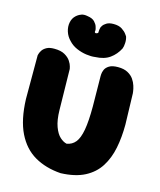

<svg xmlns="http://www.w3.org/2000/svg" viewBox="-128 -968 883 1062"><g transform="rotate(15 314.0 -437.0)"><path d="M321 3Q235 -3 171 -40Q107 -77 70.5 -151.5Q34 -226 30 -344V-594Q30 -594 32.5 -603Q35 -612 42.5 -623.5Q50 -635 66 -644Q82 -653 110 -653Q148 -653 170.5 -640Q193 -627 204 -610Q215 -593 218 -580Q221 -567 221 -567L225 -333Q226 -275 239.5 -238.5Q253 -202 272.5 -184.5Q292 -167 311 -163Q342 -168 361 -191.5Q380 -215 389 -265Q398 -315 398 -400L396 -573Q396 -573 396.5 -584Q397 -595 403 -609.5Q409 -624 426.5 -635Q444 -646 477 -646Q511 -646 533 -634Q555 -622 567 -604.5Q579 -587 584.5 -569Q590 -551 591.5 -539Q593 -527 593 -527L598 -349Q598 -277 585.5 -214.5Q573 -152 542.5 -104Q512 -56 458 -28Q404 0 321 3ZM339 -667Q318 -664 289 -668Q260 -672 232.5 -684Q205 -696 186 -717Q166 -737 157.5 -763.5Q149 -790 154 -815.5Q159 -841 177 -857Q177 -857 184.5 -863Q192 -869 206 -874Q220 -879 240 -875Q269 -871 282 -857Q295 -843 298.5 -830.5Q302 -818 302 -818Q303 -814 303 -810.5Q303 -807 302 -802Q302 -798 305.5 -796Q309 -794 316 -797Q322 -799 322 -803.5Q322 -808 322 -811Q322 -815 323 -821Q324 -827 326 -834Q326 -834 331.5 -843Q337 -852 351.5 -861Q366 -870 391 -870Q422 -870 440 -858Q458 -846 466.5 -834Q475 -822 475 -822Q481 -806 480 -785Q479 -764 474 -752Q455 -715 423 -692Q391 -669 339 -667Z"/></g></svg>

Font: Sour Gummy Black
Style: Regular
Weight: 900
Designer: Stefie Justprince
Foundry: Eifetstype
Version: Version 1.000